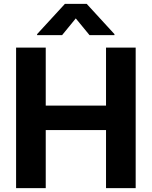

<svg xmlns="http://www.w3.org/2000/svg" viewBox="-20 -974 786 994"><path d="M63.3 0V-727.5H216.8V-427.3H528.9V-727.5H682.4V0H528.9V-300.6H216.8V0ZM443.6 -792 372.3 -878.7 301.4 -792H172.1V-797.3L316 -953.9H428.9L572.5 -797.3V-792Z"/></svg>

Font: GitLab Sans
Style: Regular
Weight: 400
Designer: Rasmus Andersson
Foundry: Modifications by GitLab B.V., manufactured by rsms
Version: Version 4.000;git-c8fb6b7